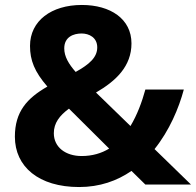

<svg xmlns="http://www.w3.org/2000/svg" viewBox="-20 -744 790 774"><path d="M310 -724C187 -724 101 -660 101 -559C101 -501 119 -455 171 -395C89 -348 40 -294 40 -193C40 -72 136 10 299 10C382 10 452 -15 510 -55L566 0H750L603 -143C663 -218 701 -308 721 -383H566C552 -332 533 -281 506 -236L367 -371C448 -418 510 -477 510 -569C510 -668 425 -724 310 -724ZM309 -609C339 -609 372 -593 372 -553C372 -513 341 -485 285 -454C257 -486 239 -516 239 -549C239 -595 276 -609 309 -609ZM258 -306 420 -145C389 -126 352 -115 309 -115C245 -115 197 -150 197 -207C197 -248 220 -278 258 -306Z"/></svg>

Font: Noto Sans Gujarati
Style: Bold
Weight: 700
Designer: Jelle Bosma - Monotype Design Team, Universal Thirst
Foundry: Monotype Imaging Inc.
Version: Version 2.106